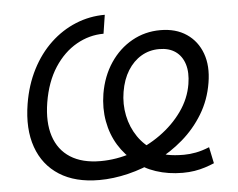

<svg xmlns="http://www.w3.org/2000/svg" viewBox="-52 -801 1084 875"><g transform="rotate(-5 489.5 -363.5)"><path d="M749.5 10.7Q684.1 10.7 627.2 -8.1Q570.3 -26.9 539.1 -58.6Q492.2 -94.2 461.9 -143.8Q431.6 -193.4 420.7 -253.7Q409.7 -314 420.4 -379.9Q434.1 -460 474.4 -519.8Q514.6 -579.6 574 -612.8Q633.3 -646 703.6 -646Q774.9 -646 823.7 -612.8Q872.6 -579.6 893.6 -521.7Q914.6 -463.9 901.9 -388.2Q889.2 -310.5 850.8 -247.3Q812.5 -184.1 756.8 -136Q701.2 -87.9 635.3 -55.4Q569.3 -22.9 500.7 -6.3Q432.1 10.3 368.2 10.3Q258.3 10.3 185.8 -35.9Q113.3 -82 83.5 -166.3Q53.7 -250.5 72.3 -364.3Q86.4 -449.7 121.8 -518.8Q157.2 -587.9 209 -636.7Q260.7 -685.5 324.5 -711.7Q388.2 -737.8 458 -737.8L444.8 -652.3Q379.4 -652.3 320.6 -618.9Q261.7 -585.4 219.7 -521Q177.7 -456.5 162.1 -362.8Q147.5 -272.9 168.5 -208.5Q189.5 -144 243.4 -109.6Q297.4 -75.2 380.9 -75.2Q454.1 -75.2 525.6 -99.4Q597.2 -123.5 657.7 -166.7Q718.3 -210 758.8 -267.1Q799.3 -324.2 810.1 -390.1Q818.8 -442.4 806.9 -480.7Q794.9 -519 765.4 -539.8Q735.8 -560.5 690.9 -560.5Q646 -560.5 609.1 -538.8Q572.3 -517.1 547.1 -476.8Q522 -436.5 512.7 -380.4Q503.4 -325.2 514.4 -271.5Q525.4 -217.8 555.4 -173.8Q585.4 -129.9 632.8 -103Q655.3 -84 686.5 -77.4Q717.8 -70.8 762.2 -70.8Q788.1 -70.8 816.7 -76.2Q845.2 -81.5 878.9 -95.2L894.5 -20.5Q875 -12.2 852.3 -4.9Q829.6 2.4 804 6.6Q778.3 10.7 749.5 10.7Z"/></g></svg>

Font: Inter 17pt
Style: Italic
Weight: 400
Italic angle: -9.3988°
Version: Version 4.001;git-66647c0bb